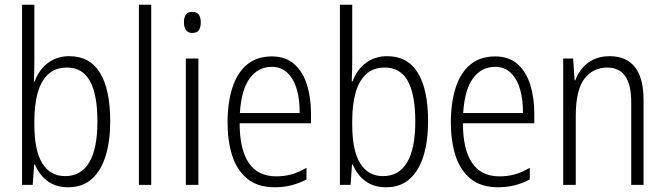

<svg xmlns="http://www.w3.org/2000/svg" viewBox="-20 -780 2805 810"><path d="M125 -528Q125 -511 124.5 -486Q124 -461 123 -436H126Q145 -487 183 -515Q221 -543 272 -543Q359 -543 402 -472.5Q445 -402 445 -268Q445 -186 426 -123.5Q407 -61 368 -25.5Q329 10 267 10Q217 10 182 -15Q147 -40 127 -86H124L118 0H73V-760H125ZM263 -495Q213 -495 182.5 -466Q152 -437 138.5 -386.5Q125 -336 125 -271V-253Q125 -145 158.5 -91Q192 -37 255 -37Q322 -37 356.5 -95Q391 -153 391 -268Q391 -381 359.5 -438Q328 -495 263 -495Z M618 0H566V-760H618Z M817 -533V0H764V-533ZM791 -730Q812 -730 819.5 -717.5Q827 -705 827 -686Q827 -666 819.5 -653.5Q812 -641 791 -641Q773 -641 764.5 -653.5Q756 -666 756 -686Q756 -706 764 -718Q772 -730 791 -730Z M1127 -542Q1185 -542 1221.5 -509.5Q1258 -477 1275 -422.5Q1292 -368 1292 -301V-260H991Q991 -150 1029.5 -93Q1068 -36 1145 -36Q1179 -36 1208.5 -44Q1238 -52 1273 -72V-23Q1243 -7 1210 1.5Q1177 10 1139 10Q1066 10 1022 -27Q978 -64 959 -125.5Q940 -187 940 -262Q940 -346 960 -409Q980 -472 1021.5 -507Q1063 -542 1127 -542ZM1127 -498Q1069 -498 1033.5 -449.5Q998 -401 992 -303H1244Q1245 -358 1232.5 -402Q1220 -446 1193.5 -472Q1167 -498 1127 -498Z M1466 -528Q1466 -511 1465.5 -486Q1465 -461 1464 -436H1467Q1486 -487 1524 -515Q1562 -543 1613 -543Q1700 -543 1743 -472.5Q1786 -402 1786 -268Q1786 -186 1767 -123.5Q1748 -61 1709 -25.5Q1670 10 1608 10Q1558 10 1523 -15Q1488 -40 1468 -86H1465L1459 0H1414V-760H1466ZM1604 -495Q1554 -495 1523.5 -466Q1493 -437 1479.5 -386.5Q1466 -336 1466 -271V-253Q1466 -145 1499.5 -91Q1533 -37 1596 -37Q1663 -37 1697.5 -95Q1732 -153 1732 -268Q1732 -381 1700.5 -438Q1669 -495 1604 -495Z M2069 -542Q2127 -542 2163.5 -509.5Q2200 -477 2217 -422.5Q2234 -368 2234 -301V-260H1933Q1933 -150 1971.5 -93Q2010 -36 2087 -36Q2121 -36 2150.5 -44Q2180 -52 2215 -72V-23Q2185 -7 2152 1.5Q2119 10 2081 10Q2008 10 1964 -27Q1920 -64 1901 -125.5Q1882 -187 1882 -262Q1882 -346 1902 -409Q1922 -472 1963.5 -507Q2005 -542 2069 -542ZM2069 -498Q2011 -498 1975.5 -449.5Q1940 -401 1934 -303H2186Q2187 -358 2174.5 -402Q2162 -446 2135.5 -472Q2109 -498 2069 -498Z M2552 -543Q2622 -543 2658.5 -497Q2695 -451 2695 -358V0H2643V-348Q2643 -423 2617.5 -459Q2592 -495 2542 -495Q2481 -495 2445 -447Q2409 -399 2409 -291V0H2356V-533H2398L2404 -441H2407Q2418 -470 2437 -493Q2456 -516 2485 -529.5Q2514 -543 2552 -543Z"/></svg>

Font: Noto Sans Bengali Condensed Light
Style: Regular
Weight: 300
Width: 3
Designer: Jelle Bosma - Monotype Design Team
Foundry: Monotype Imaging Inc.
Version: Version 2.003